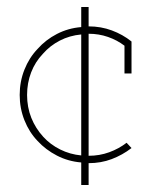

<svg xmlns="http://www.w3.org/2000/svg" viewBox="-20 -458 425 546"><path d="M232 68V6Q267 6 297.5 -5.5Q328 -17 354 -37L340 -52Q318 -35 290.5 -25Q263 -15 232 -15V-362Q261 -362 287 -353Q313 -344 334 -328V-249H354V-340Q329 -360 298 -371.5Q267 -383 232 -383V-438H211V-381Q174 -378 142 -361.5Q110 -345 87 -319Q63 -294 49.5 -260Q36 -226 36 -188Q36 -150 49.5 -116Q63 -82 87 -57Q110 -32 142 -15.5Q174 1 211 4V68ZM57 -188Q57 -222 68.5 -252Q80 -282 102 -305Q122 -328 150 -342.5Q178 -357 211 -360V-16Q179 -19 151 -33Q123 -47 103 -69Q81 -93 69 -123Q57 -153 57 -188Z"/></svg>

Font: Josefin Slab ExtraLight
Style: Regular
Weight: 250
Designer: Santiago Orozco
Foundry: Typemade
Version: Version 2.000